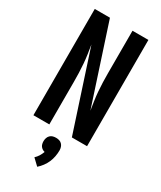

<svg xmlns="http://www.w3.org/2000/svg" viewBox="-243 -815 962 1150"><g transform="rotate(30 237.5 -239.5)"><path d="M52 0V-735H157L334 -194Q329 -225 324.5 -255.5Q320 -286 317.5 -317Q315 -348 314 -379Q313 -410 313 -441V-735H423V0H318L141 -541Q146 -510 150.5 -479.5Q155 -449 157.5 -418Q160 -387 161 -356Q162 -325 162 -294V0ZM226 256 183 215Q196 203 205 188.5Q214 174 220 157Q211 155 203.5 150Q196 145 191 138Q186 131 184 122Q182 113 182 104Q182 93 185.5 82Q189 71 197 63Q205 55 215.5 52Q226 49 238 49Q249 49 259.5 52Q270 55 278 63Q286 71 289.5 82Q293 93 293 104Q293 125 289 146.5Q285 168 276.5 187.5Q268 207 255 224.5Q242 242 226 256Z"/></g></svg>

Font: Iosevka QP
Style: Bold
Weight: 700
Designer: Belleve Invis
Foundry: Belleve Invis
Version: Version 20.0.0; ttfautohint (v1.8.4)